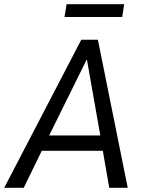

<svg xmlns="http://www.w3.org/2000/svg" viewBox="-42 -894 686 914"><path d="M-22 0 345 -705H424L566 0H478L443 -202L474 -176H126L170 -203L71 0ZM370 -609 182 -229 168 -249H456L439 -229L372 -609ZM265 -813 275 -874H549L540 -813Z"/></svg>

Font: Nunito Sans 10pt Condensed Medium
Style: Italic
Weight: 500
Width: 3
Italic angle: -9°
Designer: Vernon Adams
Foundry: Vernon Adams
Version: Version 3.101;gftools[0.9.27]